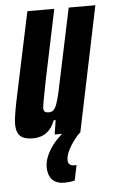

<svg xmlns="http://www.w3.org/2000/svg" viewBox="-52 -546 472 782"><g transform="rotate(-5 184.0 -155.5)"><path d="M69 8Q45 8 29.5 1.5Q14 -5 7 -19.5Q0 -34 0 -58Q0 -69 3.5 -92.5Q7 -116 13 -146L90 -510H200L140 -223Q130 -173 125.5 -148Q121 -123 120 -111Q120 -103 122.5 -99Q125 -95 130 -93.5Q135 -92 142 -92Q152 -92 159.5 -98Q167 -104 173.5 -121Q180 -138 187.5 -171Q195 -204 206 -259L259 -510H368L262 0H157L166 -58H158Q148 -31 132.5 -16.5Q117 -2 100.5 3Q84 8 69 8ZM179 199Q156 199 141 190Q126 181 119.5 165Q113 149 113 130Q113 96 136.5 58Q160 20 201 -11L262 0Q250 10 236 28.5Q222 47 211 68.5Q200 90 200 110Q200 119 206 125.5Q212 132 226 132Q228 132 229.5 132Q231 132 235 131L222 194Q215 196 203 197.5Q191 199 179 199Z"/></g></svg>

Font: Saira UltraCondensed ExtraBold
Style: Italic
Weight: 800
Width: 1
Italic angle: -12°
Designer: Hector Gatti with collaboration of the Omnibus-Type team
Foundry: Omnibus-Type
Version: Version 1.101